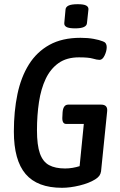

<svg xmlns="http://www.w3.org/2000/svg" viewBox="-20 -887 570 914"><path d="M275 7Q158 7 102 -58.5Q46 -124 46 -261Q46 -357 63 -438.5Q80 -520 117.5 -580Q155 -640 215.5 -673.5Q276 -707 363 -707Q398 -707 425.5 -702Q453 -697 470 -690Q488 -684 488 -663Q488 -644 478 -623Q468 -602 454 -602Q442 -602 422 -608Q402 -614 356 -614Q297 -614 258.5 -586.5Q220 -559 197.5 -511.5Q175 -464 165.5 -401Q156 -338 156 -267Q156 -196 170 -156.5Q184 -117 213.5 -101Q243 -85 290 -85Q308 -85 325.5 -88Q343 -91 359 -96L379 -297H295Q274 -297 277 -333L278 -353Q281 -389 305 -389H461Q494 -389 490 -356L461 -71Q459 -59 453 -50.5Q447 -42 433 -33Q404 -15 359 -4Q314 7 275 7ZM338 -752Q308 -752 296.5 -758.5Q285 -765 286 -777L292 -842Q293 -854 306.5 -860.5Q320 -867 350 -867Q379 -867 390.5 -860.5Q402 -854 401 -842L394 -777Q392 -752 338 -752Z"/></svg>

Font: Asap Condensed Condensed Medium
Style: Italic
Weight: 500
Width: 3
Italic angle: -6°
Designer: Pablo Cosgaya
Foundry: Omnibus-Type
Version: Version 3.001; ttfautohint (v1.8.4.7-5d5b)